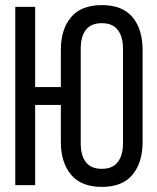

<svg xmlns="http://www.w3.org/2000/svg" viewBox="-20 -727 615 754"><path d="M380 -707Q461 -707 500.5 -659.5Q540 -612 540 -531V-169Q540 -89 500.5 -41Q461 7 380 7Q299 7 259 -41Q219 -89 219 -169V-315H118V0H40V-700H118V-385H219V-531Q219 -612 259 -659.5Q299 -707 380 -707ZM380 -636Q337 -636 317 -609.5Q297 -583 297 -535V-165Q297 -117 317 -90.5Q337 -64 380 -64Q422 -64 442.5 -90.5Q463 -117 463 -165V-535Q463 -583 442.5 -609.5Q422 -636 380 -636Z"/></svg>

Font: Bebas Neue Regular
Style: Regular
Weight: 400
Designer: Ryoichi Tsunekawa & LGV (GE)
Foundry: Free Software Foundation, Inc.
Version: Version 1.003 August 13, 2016